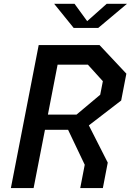

<svg xmlns="http://www.w3.org/2000/svg" viewBox="-20 -960 668 980"><path d="M35.5 0H151.5L209.5 -297.5H327.5L412.5 -119L389.5 0H505L530 -130L433.5 -320L598.5 -447L625 -584L488 -730H177.5ZM224.5 -375 274 -630H428.5L505 -545.5L491.5 -476.5L370.5 -375ZM256.5 -940.5H360.5L425 -852L524.5 -940.5H628L481.5 -817.5H356Z"/></svg>

Font: Monaspace Krypton Medium
Style: Italic
Weight: 500
Italic angle: -11°
Designer: Riley Cran & the Lettermatic Team
Foundry: Lettermatic
Version: Version 1.101 (Monaspace Krypton)